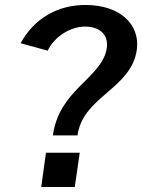

<svg xmlns="http://www.w3.org/2000/svg" viewBox="-20 -753 572 773"><path d="M63 -579 172 -549C199 -606 264 -646 322 -646C381 -646 417 -614 410 -561C394 -440 218 -395 193 -208H292C314 -366 509 -394 531 -554C544 -655 463 -733 324 -733C211 -733 117 -678 63 -579ZM301 -138H165L146 0H281Z"/></svg>

Font: United Sans SemiBold
Style: Italic
Weight: 600
Italic angle: -8°
Designer: Pablo Impallari, Rodrigo Fuenzalida (Modified by Dan O. Williams)
Version: Version 1.000;PS 001.000;hotconv 1.0.88;makeotf.lib2.5.64775